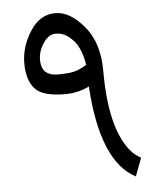

<svg xmlns="http://www.w3.org/2000/svg" viewBox="-50 -662 645 758"><g transform="rotate(-5 272.5 -283.0)"><path d="M194 -537C218 -537 240 -525 261 -502C282 -479 294 -446 301 -404C293 -400 286 -395 279 -392C272 -389 265 -385 257 -383C249 -381 240 -379 231 -378C222 -377 207 -376 186 -376C165 -376 150 -381 139 -390C128 -399 121 -416 121 -439C121 -462 128 -484 142 -505C156 -526 172 -537 191 -537ZM458 52 485 -20C470 -28 455 -39 443 -54C391 -118 366 -224 366 -374C366 -448 348 -507 311 -551C274 -595 237 -618 197 -618C157 -618 124 -599 98 -559C72 -519 58 -477 58 -431C58 -385 69 -352 90 -329C111 -306 151 -296 209 -296C243 -296 274 -303 304 -318C316 -118 368 6 458 52Z"/></g></svg>

Font: Iranian Sans 
Style: Regular
Weight: 400
Designer: Hooman Mehr, Hadi Navid in Neviseh Pardaz Co. Ltd. (http://nevisa.com)
Foundry: http://font-store.ir
Version: 5.0.0 build 1/7/1393